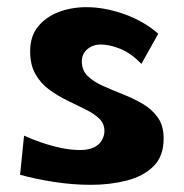

<svg xmlns="http://www.w3.org/2000/svg" viewBox="-20 -494 512 535"><path d="M233 21Q183 21 131 13Q79 5 36 -7L47 -116Q69 -106 95 -97Q121 -88 149 -82Q177 -76 203 -76Q227 -76 242 -83.5Q257 -91 264 -103.5Q271 -116 271 -129Q271 -150 256 -164Q241 -178 217.5 -189.5Q194 -201 167.5 -214Q141 -227 117.5 -244Q94 -261 79 -287Q64 -313 64 -351Q64 -393 86 -420Q108 -447 143.5 -460.5Q179 -474 221 -474Q272 -474 326.5 -454.5Q381 -435 421 -400L374 -316Q345 -346 315 -358Q285 -370 261 -370Q239 -370 223.5 -357Q208 -344 208 -323Q208 -298 224.5 -282Q241 -266 267 -254.5Q293 -243 322 -231.5Q351 -220 377 -205Q403 -190 419.5 -167Q436 -144 436 -108Q436 -59 408 -31Q380 -3 333.5 9Q287 21 233 21Z"/></svg>

Font: Marhey Light Medium
Style: Regular
Weight: 500
Version: Version 1.000